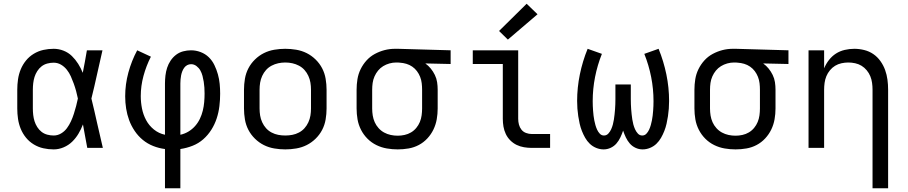

<svg xmlns="http://www.w3.org/2000/svg" viewBox="-20 -788 4840 1023"><path d="M266 8Q238 8 211 2Q184 -4 160 -18.5Q136 -33 118.5 -54.5Q101 -76 90.5 -101.5Q80 -127 76 -154.5Q72 -182 72 -210V-310Q72 -338 76 -365.5Q80 -393 90.5 -418.5Q101 -444 118.5 -465.5Q136 -487 160 -501.5Q184 -516 211 -522Q238 -528 266 -528Q293 -528 318.5 -518Q344 -508 363 -489.5Q382 -471 396.5 -448Q411 -425 421 -400Q427 -430 432.5 -460Q438 -490 443 -520H526Q511 -456 497 -391.5Q483 -327 467 -263Q483 -198 497.5 -132Q512 -66 528 0H445Q439 -31 433.5 -62Q428 -93 422 -125Q412 -99 398 -75.5Q384 -52 364.5 -33Q345 -14 319 -3Q293 8 266 8ZM266 -66Q287 -66 305.5 -77Q324 -88 336.5 -105Q349 -122 358 -141.5Q367 -161 373.5 -181.5Q380 -202 385.5 -222.5Q391 -243 395 -263Q391 -283 385.5 -303Q380 -323 373 -342.5Q366 -362 357.5 -381Q349 -400 336 -416.5Q323 -433 305 -443.5Q287 -454 266 -454Q249 -454 232 -449.5Q215 -445 201.5 -434.5Q188 -424 178.5 -409Q169 -394 164 -378Q159 -362 157 -344.5Q155 -327 155 -310V-210Q155 -193 157 -175.5Q159 -158 164 -142Q169 -126 178.5 -111Q188 -96 201.5 -85.5Q215 -75 232 -70.5Q249 -66 266 -66Z M859 215V6Q827 2 796.5 -10Q766 -22 741 -42.5Q716 -63 697.5 -90.5Q679 -118 668 -148Q657 -178 652 -210Q647 -242 647 -275Q647 -339 664 -401.5Q681 -464 711 -520L784 -486Q759 -437 744.5 -383.5Q730 -330 730 -276Q730 -243 736.5 -210Q743 -177 758.5 -148Q774 -119 800 -98Q826 -77 859 -70V-343Q859 -364 861.5 -385.5Q864 -407 870.5 -427Q877 -447 889 -465Q901 -483 918 -496Q935 -509 956 -514.5Q977 -520 998 -520Q1024 -520 1049 -510.5Q1074 -501 1092.5 -483Q1111 -465 1122.5 -441Q1134 -417 1141 -392Q1148 -367 1150.5 -341Q1153 -315 1153 -289Q1153 -256 1149 -222.5Q1145 -189 1134.5 -157Q1124 -125 1106 -96.5Q1088 -68 1063 -46Q1038 -24 1006.5 -11.5Q975 1 941 6V215ZM941 -70Q964 -75 984 -87Q1004 -99 1019.5 -116.5Q1035 -134 1045 -155Q1055 -176 1060.5 -198.5Q1066 -221 1068 -244Q1070 -267 1070 -290Q1070 -306 1069 -321.5Q1068 -337 1065.5 -352.5Q1063 -368 1059 -383.5Q1055 -399 1047.5 -412.5Q1040 -426 1027 -436Q1014 -446 998 -446Q987 -446 977.5 -441Q968 -436 961.5 -427Q955 -418 951 -407.5Q947 -397 945 -386.5Q943 -376 942 -365Q941 -354 941 -343Z M1500 8Q1471 8 1441.5 3Q1412 -2 1386 -15Q1360 -28 1338.5 -49Q1317 -70 1303.5 -96Q1290 -122 1285 -151.5Q1280 -181 1280 -210V-310Q1280 -339 1285 -368.5Q1290 -398 1303.5 -424Q1317 -450 1338.5 -471Q1360 -492 1386 -505Q1412 -518 1441.5 -523Q1471 -528 1500 -528Q1529 -528 1558.5 -523Q1588 -518 1614 -505Q1640 -492 1661.5 -471Q1683 -450 1696.5 -424Q1710 -398 1715 -368.5Q1720 -339 1720 -310V-210Q1720 -181 1715 -151.5Q1710 -122 1696.5 -96Q1683 -70 1661.5 -49Q1640 -28 1614 -15Q1588 -2 1558.5 3Q1529 8 1500 8ZM1500 -66Q1519 -66 1537.5 -69.5Q1556 -73 1573 -82Q1590 -91 1602.5 -105Q1615 -119 1623 -136.5Q1631 -154 1634 -172.5Q1637 -191 1637 -210V-310Q1637 -329 1634 -347.5Q1631 -366 1623 -383.5Q1615 -401 1602.5 -415Q1590 -429 1573 -438Q1556 -447 1537.5 -451Q1519 -455 1500 -455Q1481 -455 1462.5 -451Q1444 -447 1427 -438Q1410 -429 1397.5 -415Q1385 -401 1377 -383.5Q1369 -366 1366 -347.5Q1363 -329 1363 -310V-210Q1363 -191 1366 -172.5Q1369 -154 1377 -136.5Q1385 -119 1397.5 -105Q1410 -91 1427 -82Q1444 -73 1462.5 -69.5Q1481 -66 1500 -66Z M2099 8Q2070 8 2041 3Q2012 -2 1985.5 -15Q1959 -28 1938 -49Q1917 -70 1903.5 -96.5Q1890 -123 1885 -152Q1880 -181 1880 -210V-310Q1880 -338 1884.5 -366Q1889 -394 1901.5 -419.5Q1914 -445 1933 -466Q1952 -487 1977 -500.5Q2002 -514 2029 -521Q2056 -528 2085 -528Q2088 -528 2092 -528Q2096 -528 2100 -528L2381 -520V-447L2246 -450Q2262 -439 2275 -423Q2288 -407 2297 -388.5Q2306 -370 2309 -350Q2312 -330 2312 -310V-210Q2312 -181 2307 -152.5Q2302 -124 2289.5 -98Q2277 -72 2257 -50.5Q2237 -29 2211.5 -15.5Q2186 -2 2157 3Q2128 8 2099 8ZM2099 -65Q2117 -65 2135.5 -69Q2154 -73 2170 -82.5Q2186 -92 2198 -106.5Q2210 -121 2217 -138Q2224 -155 2226.5 -173.5Q2229 -192 2229 -210V-310Q2229 -327 2227 -344.5Q2225 -362 2218.5 -378.5Q2212 -395 2201.5 -409Q2191 -423 2176.5 -433Q2162 -443 2145 -448Q2128 -453 2111 -454L2100 -455Q2098 -455 2095.5 -455Q2093 -455 2091 -455Q2073 -455 2055 -450Q2037 -445 2021.5 -435.5Q2006 -426 1994.5 -412Q1983 -398 1975.5 -381Q1968 -364 1965.5 -346Q1963 -328 1963 -310V-210Q1963 -191 1966 -172.5Q1969 -154 1976.5 -137Q1984 -120 1997 -105.5Q2010 -91 2026.5 -82Q2043 -73 2061.5 -69Q2080 -65 2099 -65Z M2813 0Q2793 0 2772 -3.5Q2751 -7 2732.5 -16Q2714 -25 2699 -40Q2684 -55 2675 -74Q2666 -93 2662.5 -113.5Q2659 -134 2659 -155V-447H2499V-520H2741V-155Q2741 -139 2745 -124Q2749 -109 2758.5 -97Q2768 -85 2783 -79.5Q2798 -74 2813 -74H2911V0ZM2686 -577 2639 -623 2786 -768 2844 -712Z M3196 8Q3176 8 3156.5 0Q3137 -8 3122.5 -22Q3108 -36 3098 -53.5Q3088 -71 3080.5 -90Q3073 -109 3068.5 -129Q3064 -149 3061 -169Q3058 -189 3056.5 -209Q3055 -229 3055 -250Q3055 -321 3069.5 -391.5Q3084 -462 3111 -528L3187 -501Q3163 -441 3150.5 -377.5Q3138 -314 3138 -249Q3138 -236 3138.5 -223.5Q3139 -211 3140 -198Q3141 -185 3142.5 -172Q3144 -159 3146.5 -146.5Q3149 -134 3152.5 -121.5Q3156 -109 3161.5 -97Q3167 -85 3176 -75.5Q3185 -66 3198 -66Q3212 -66 3221.5 -76.5Q3231 -87 3236.5 -99.5Q3242 -112 3245.5 -125Q3249 -138 3251 -151.5Q3253 -165 3254.5 -178.5Q3256 -192 3257 -205.5Q3258 -219 3258.5 -232.5Q3259 -246 3259 -260V-338H3341V-260Q3341 -246 3341.5 -232.5Q3342 -219 3343 -205.5Q3344 -192 3345.5 -178.5Q3347 -165 3349 -151.5Q3351 -138 3354.5 -125Q3358 -112 3363.5 -99.5Q3369 -87 3378.5 -76.5Q3388 -66 3402 -66Q3415 -66 3424 -75.5Q3433 -85 3438.5 -97Q3444 -109 3447.5 -121.5Q3451 -134 3453.5 -146.5Q3456 -159 3457.5 -172Q3459 -185 3460 -198Q3461 -211 3461.5 -223.5Q3462 -236 3462 -249Q3462 -314 3449.5 -377.5Q3437 -441 3413 -501L3489 -528Q3516 -462 3530.5 -391.5Q3545 -321 3545 -250Q3545 -229 3543.5 -209Q3542 -189 3539 -169Q3536 -149 3531.5 -129Q3527 -109 3519.5 -90Q3512 -71 3502 -53.5Q3492 -36 3477.5 -22Q3463 -8 3443.5 0Q3424 8 3404 8Q3384 8 3366 -0.5Q3348 -9 3335.5 -23.5Q3323 -38 3314.5 -56Q3306 -74 3300 -92Q3294 -74 3285.5 -56Q3277 -38 3264.5 -23.5Q3252 -9 3234 -0.5Q3216 8 3196 8Z M3899 8Q3870 8 3841 3Q3812 -2 3785.5 -15Q3759 -28 3738 -49Q3717 -70 3703.5 -96.5Q3690 -123 3685 -152Q3680 -181 3680 -210V-310Q3680 -338 3684.5 -366Q3689 -394 3701.5 -419.5Q3714 -445 3733 -466Q3752 -487 3777 -500.5Q3802 -514 3829 -521Q3856 -528 3885 -528Q3888 -528 3892 -528Q3896 -528 3900 -528L4181 -520V-447L4046 -450Q4062 -439 4075 -423Q4088 -407 4097 -388.5Q4106 -370 4109 -350Q4112 -330 4112 -310V-210Q4112 -181 4107 -152.5Q4102 -124 4089.5 -98Q4077 -72 4057 -50.5Q4037 -29 4011.5 -15.5Q3986 -2 3957 3Q3928 8 3899 8ZM3899 -65Q3917 -65 3935.5 -69Q3954 -73 3970 -82.5Q3986 -92 3998 -106.5Q4010 -121 4017 -138Q4024 -155 4026.5 -173.5Q4029 -192 4029 -210V-310Q4029 -327 4027 -344.5Q4025 -362 4018.5 -378.5Q4012 -395 4001.5 -409Q3991 -423 3976.5 -433Q3962 -443 3945 -448Q3928 -453 3911 -454L3900 -455Q3898 -455 3895.5 -455Q3893 -455 3891 -455Q3873 -455 3855 -450Q3837 -445 3821.5 -435.5Q3806 -426 3794.5 -412Q3783 -398 3775.5 -381Q3768 -364 3765.5 -346Q3763 -328 3763 -310V-210Q3763 -191 3766 -172.5Q3769 -154 3776.5 -137Q3784 -120 3797 -105.5Q3810 -91 3826.5 -82Q3843 -73 3861.5 -69Q3880 -65 3899 -65Z M4629 215V-310Q4629 -328 4626.5 -346.5Q4624 -365 4617 -382Q4610 -399 4598 -413.5Q4586 -428 4570.5 -437.5Q4555 -447 4536.5 -451Q4518 -455 4500 -455Q4482 -455 4463.5 -451Q4445 -447 4429.5 -437.5Q4414 -428 4402 -413.5Q4390 -399 4383 -382Q4376 -365 4373.5 -346.5Q4371 -328 4371 -310V0H4288V-520H4371V-424Q4381 -448 4397 -468.5Q4413 -489 4434 -502.5Q4455 -516 4480.5 -522Q4506 -528 4532 -528Q4558 -528 4584.5 -521.5Q4611 -515 4633 -500Q4655 -485 4671 -462.5Q4687 -440 4696 -415Q4705 -390 4708.5 -363.5Q4712 -337 4712 -310V215Z"/></svg>

Font: Iosevka SS04 Extended
Style: Regular
Weight: 400
Width: 7
Monospace: yes
Designer: Belleve Invis
Foundry: Belleve Invis
Version: Version 19.0.0; ttfautohint (v1.8.4)